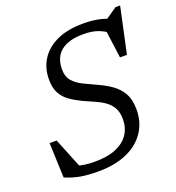

<svg xmlns="http://www.w3.org/2000/svg" viewBox="-131 -820 859 935"><g transform="rotate(-20 298.0 -352.0)"><path d="M511.5 -599.5Q483.5 -621.5 453 -632.5Q422.5 -643.5 377 -643.5Q325.5 -643.5 291 -628.5Q256.5 -613.5 239.8 -585.8Q223 -558 223 -518.5Q223 -479 243.2 -456.2Q263.5 -433.5 295.8 -418Q328 -402.5 363 -386.5Q398.5 -370.5 429 -349.2Q459.5 -328 478.5 -295Q497.5 -262 497.5 -210Q497.5 -144.5 464.2 -94.8Q431 -45 368.8 -17.5Q306.5 10 220.5 10Q165 10 127 3Q89 -4 50.5 -20.5L43.5 -201H80L151.5 -24.5L122 -55Q145.5 -47 169 -43.8Q192.5 -40.5 221 -40.5Q286.5 -40.5 330.2 -58.8Q374 -77 396.5 -110.5Q419 -144 419 -189Q419 -225.5 404.8 -249.5Q390.5 -273.5 367 -289.2Q343.5 -305 316.5 -316.2Q289.5 -327.5 264 -339.5Q230.5 -355.5 203.8 -374.2Q177 -393 161.8 -421Q146.5 -449 146.5 -493Q146.5 -551 175 -596Q203.5 -641 259 -666.8Q314.5 -692.5 395.5 -692.5Q436.5 -692.5 471.2 -686Q506 -679.5 543.5 -662.5L504.5 -667L571.5 -713.5H595.5L544.5 -476H508.5L487 -637Z"/></g></svg>

Font: Newsreader
Style: Italic
Weight: 400
Italic angle: -17°
Designer: Hugues Gentile
Foundry: Production Type
Version: Version 1.003